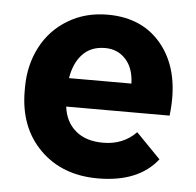

<svg xmlns="http://www.w3.org/2000/svg" viewBox="-43 -544 610 597"><g transform="rotate(5 262.0 -245.0)"><path d="M283.2 9.8Q171.4 9.8 102.3 -59.3Q33.2 -128.4 33.2 -242.2V-252Q33.2 -321.3 62.3 -377.7Q91.3 -434.1 145.8 -467Q200.2 -500 270 -500Q383.3 -500 444.1 -419.2Q504.9 -338.4 488.8 -204.1H166Q171.9 -156.7 203.9 -129.4Q235.8 -102.1 290 -102.1Q352.5 -102.1 393.1 -144L469.2 -65.9Q409.7 9.8 283.2 9.8ZM271 -396Q227.1 -396 200.9 -368.4Q174.8 -340.8 167 -293H361.8Q360.4 -341.3 335.2 -368.7Q310.1 -396 271 -396Z"/></g></svg>

Font: SUSE
Style: Bold
Weight: 700
Designer: Rene Bieder
Foundry: SUSE
Version: Version 1.000